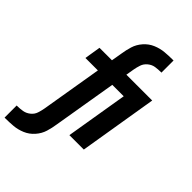

<svg xmlns="http://www.w3.org/2000/svg" viewBox="-314 -873 1177 1177"><g transform="rotate(45 274.0 -285.0)"><path d="M-28 205H-23Q12 205 47 202Q82 199 116.5 184.5Q151 170 176.5 141Q202 112 212.5 77.5Q223 43 228 8L297 -404H396L329 0H454L538 -509H314L323 -562Q327 -585 334.5 -607.5Q342 -630 362 -646.5Q382 -663 405.5 -666.5Q429 -670 452 -670H457V-775H452Q417 -775 382 -772Q347 -769 312.5 -754.5Q278 -740 252.5 -711Q227 -682 216.5 -647.5Q206 -613 201 -579L189 -509H81L64 -404H172L106 -9Q102 14 94.5 37Q87 60 67 76Q47 92 23.5 96Q0 100 -23 100H-28Z"/></g></svg>

Font: Iosevka Sparkle
Style: Bold Italic
Weight: 700
Italic angle: -9°
Designer: Belleve Invis
Foundry: Belleve Invis
Version: Version 4.5.0; ttfautohint (v1.8.3)